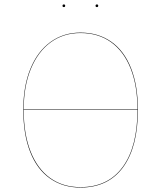

<svg xmlns="http://www.w3.org/2000/svg" viewBox="-20 -837 727 866"><path d="M602 -342Q602 -174 535 -82.5Q468 9 343 9Q264 9 205.5 -32Q147 -73 116 -152Q85 -231 85 -342Q85 -448 117 -526.5Q149 -605 207.5 -647.5Q266 -690 343 -690Q423 -690 481.5 -649Q540 -608 571 -529.5Q602 -451 602 -342ZM87 -343H600Q600 -451 569 -528.5Q538 -606 480.5 -647Q423 -688 343 -688Q266 -688 208.5 -646Q151 -604 119 -526Q87 -448 87 -343ZM600 -341H87Q87 -232 118 -153.5Q149 -75 206.5 -34Q264 7 343 7Q467 7 533.5 -84Q600 -175 600 -341ZM274 -811Q274 -805 268 -805Q262 -805 262 -811Q262 -817 268 -817Q274 -817 274 -811ZM423 -811Q423 -805 417 -805Q411 -805 411 -811Q411 -817 417 -817Q423 -817 423 -811Z"/></svg>

Font: FiraGO Two
Style: Regular
Weight: 100
Designer: bBox Type
Foundry: bBox Type GmbH
Version: Version 1.001